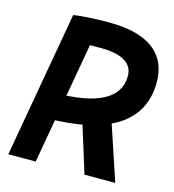

<svg xmlns="http://www.w3.org/2000/svg" viewBox="-105 -791 797 880"><g transform="rotate(15 293.0 -351.5)"><path d="M78.6 -205.1 94.7 -327.1H149.4Q298.2 -327.1 374.7 -367.7Q451.2 -408.2 451.2 -487.3Q451.2 -533.2 412.5 -556.6Q373.9 -580.1 298.8 -580.1Q190.4 -580.1 120.6 -570.3L136.7 -693.4Q202.5 -703.1 305.2 -703.1Q443.8 -703.1 515.1 -650.1Q586.4 -597.1 586.4 -493.7Q586.4 -351.6 471.6 -278.3Q356.9 -205.1 133.3 -205.1ZM14.6 0 136.7 -693.4H266.6L144.5 0ZM376 0 280.3 -307.6H419.4L522 0Z"/></g></svg>

Font: Cascadia Mono NF
Style: Italic
Weight: 400
Italic angle: -10°
Monospace: yes
Designer: Aaron Bell
Foundry: Saja Typeworks
Version: Version 2404.023